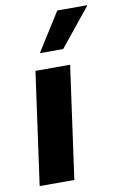

<svg xmlns="http://www.w3.org/2000/svg" viewBox="-86 -810 545 859"><g transform="rotate(-10 186.0 -380.0)"><path d="M23 0 94 -511H251.5L180.5 0ZM127 -585.5 237 -760H371L372 -757L233 -585.5Z"/></g></svg>

Font: Chivo Medium
Style: Italic
Weight: 500
Italic angle: -8.05°
Designer: Hector Gatti
Foundry: Omnibus-Type
Version: Version 2.002